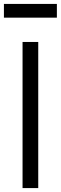

<svg xmlns="http://www.w3.org/2000/svg" viewBox="-27 -959 310 979"><path d="M88 0H168V-745H88ZM-7 -869H263V-939H-7Z"/></svg>

Font: Mluvka
Style: Regular
Weight: 400
Designer: Modified by Jiří Krblich, Original typeface by Gumpita Rahayu
Foundry: Gumpita Rahayu & Jiří Krblich
Version: Version 2.000;Glyphs 3.1.1 (3134)